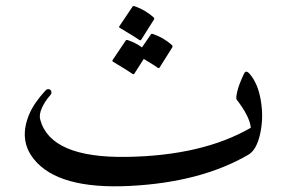

<svg xmlns="http://www.w3.org/2000/svg" viewBox="-20 -620 966 647"><path d="M820.8 -371.6Q849.1 -339.4 858.9 -281.5Q868.7 -223.6 856.7 -169.2Q844.7 -114.7 816.9 -98.6Q656.7 -5.4 416.7 6.6Q176.8 18.6 94.7 -83Q41.5 -148.4 79.1 -236.3Q94.7 -272.9 132.8 -314.5Q139.2 -321.3 145.5 -319.3Q151.9 -317.4 153.1 -311Q154.3 -304.7 149.9 -299.8Q131.8 -279.8 121.3 -256.6Q110.8 -233.4 115.7 -216.3Q150.9 -87.4 406.5 -91.3Q662.1 -95.2 825.2 -189.5Q821.8 -227.1 777.3 -284.7Q774.4 -288.6 779.5 -311.5Q784.7 -334.5 802.2 -371.6Q808.6 -385.3 820.8 -371.6ZM426.3 -597.2Q428.2 -600.6 433.6 -599.1Q469.2 -586.9 497.6 -561.5Q501.5 -558.1 498.5 -553.7L455.6 -485.8Q453.1 -481.9 446.8 -487.1Q440.4 -492.2 383.3 -526.4Q379.9 -528.3 382.3 -531.7ZM488.3 -503.9Q490.2 -507.3 495.6 -505.4Q531.2 -493.2 559.1 -468.3Q563 -464.8 560.5 -460.4L517.6 -392.1Q515.1 -388.2 508.8 -393.6Q503.4 -397.9 464.4 -421.4L432.6 -371.6Q430.2 -367.7 423.8 -372.8Q417.5 -377.9 360.8 -412.1Q357.4 -414.1 359.4 -417.5L403.3 -482.9Q405.3 -486.3 410.6 -484.9Q436.5 -476.1 458.5 -460.4Z"/></svg>

Font: Amiri Quran Colored
Style: Regular
Weight: 400
Designer: Khaled Hosny
Version: Version 000.111